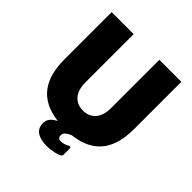

<svg xmlns="http://www.w3.org/2000/svg" viewBox="-234 -885 1216 1216"><g transform="rotate(45 374.0 -277.5)"><path d="M496 -723V-291C496 -191 441 -153 381 -153C320 -153 266 -191 266 -291V-723H69V-299C69 -134 133 -16 315 6C268 30 258 56 258 83C258 141 305 168 376 168C422 168 464 157 482 147C489 143 492 137 492 130V79C492 66 488 61 474 68C456 77 441 84 419 84C401 84 392 75 392 56C392 39 402 24 442 7C628 -14 693 -132 693 -299V-723Z"/></g></svg>

Font: United Sans Black
Style: Regular
Weight: 900
Designer: Pablo Impallari, Rodrigo Fuenzalida (Modified by Dan O. Williams)
Version: Version 1.000;PS 001.000;hotconv 1.0.88;makeotf.lib2.5.64775